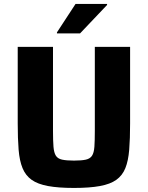

<svg xmlns="http://www.w3.org/2000/svg" viewBox="-20 -919 730 947"><path d="M344.9 8Q267.8 8 217 -1.4Q166.1 -10.7 136.1 -32Q106.1 -53.3 91.2 -89.7Q76.2 -126.1 71.8 -180.6Q67.4 -235.1 67.4 -310.3V-688H241.4V-273.5Q241.4 -224.5 243.8 -195.1Q246.2 -165.7 255.6 -151Q264.9 -136.3 286.3 -131.6Q307.8 -126.9 344.9 -126.9Q382.5 -126.9 403.4 -131.6Q424.4 -136.3 433.9 -151Q443.5 -165.7 445.6 -195.1Q447.7 -224.5 447.7 -273.5V-688H621.7V-310.3Q621.7 -235.1 617.3 -180.6Q612.9 -126.1 598.3 -89.7Q583.6 -53.3 553.7 -32Q523.8 -10.7 472.9 -1.4Q422 8 344.9 8ZM260.9 -754.3V-759.3L352.5 -899.5H508.1V-894.5L374.9 -754.3Z"/></svg>

Font: Saira Thin
Style: Regular
Weight: 100
Designer: Hector Gatti with collaboration of the Omnibus-Type team
Foundry: Omnibus-Type
Version: Version 1.101